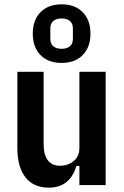

<svg xmlns="http://www.w3.org/2000/svg" viewBox="-20 -853 573 885"><path d="M346 -88H332Q302 12 205 12Q135 12 97.5 -35.5Q60 -83 60 -172V-522H181V-192Q181 -89 257 -89Q294 -89 320 -111Q346 -133 346 -172V-522H467V0H346ZM264 -563Q202 -563 166.5 -599.5Q131 -636 131 -698Q131 -760 166.5 -796.5Q202 -833 264 -833Q326 -833 361.5 -796.5Q397 -760 397 -698Q397 -636 361.5 -599.5Q326 -563 264 -563ZM264 -628Q288 -628 302 -639.5Q316 -651 316 -674V-722Q316 -745 302 -756.5Q288 -768 264 -768Q240 -768 226 -756.5Q212 -745 212 -722V-674Q212 -651 226 -639.5Q240 -628 264 -628Z"/></svg>

Font: IBM Plex Sans Condensed SemiBold
Style: Regular
Weight: 600
Width: 3
Designer: Mike Abbink, Paul van der Laan, Pieter van Rosmalen
Foundry: Bold Monday
Version: Version 1.3